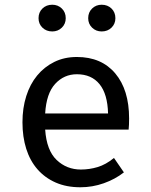

<svg xmlns="http://www.w3.org/2000/svg" viewBox="-20 -780 640 812"><path d="M171 -232Q177 -144 219.5 -103.5Q262 -63 322 -63Q358 -63 393 -73.5Q428 -84 462 -112L504 -51Q467 -22 419 -5Q371 12 320 12Q261 12 215.5 -8Q170 -28 138.5 -64Q107 -100 91 -150.5Q75 -201 75 -263Q75 -323 91 -373.5Q107 -424 137 -460.5Q167 -497 209.5 -518Q252 -539 305 -539Q409 -539 467.5 -469.5Q526 -400 526 -279Q526 -265 525.5 -253Q525 -241 524 -232ZM305 -466Q251 -466 213.5 -425.5Q176 -385 171 -300H437Q435 -382 401 -424Q367 -466 305 -466ZM201 -647Q176 -647 159.5 -663Q143 -679 143 -703Q143 -728 159.5 -744Q176 -760 201 -760Q225 -760 241.5 -744Q258 -728 258 -703Q258 -679 241.5 -663Q225 -647 201 -647ZM410 -647Q386 -647 369.5 -663Q353 -679 353 -703Q353 -728 369.5 -744Q386 -760 410 -760Q435 -760 451.5 -744Q468 -728 468 -703Q468 -679 451.5 -663Q435 -647 410 -647Z"/></svg>

Font: Wlorlttqgufhjawjgtejqphaquk
Style: Regular
Weight: 400
Monospace: yes
Designer: Carrois Corporate & Edenspiekermann
Foundry: Carrois Corporate GbR & Edenspiekermann AG
Version: Version 2.001